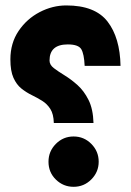

<svg xmlns="http://www.w3.org/2000/svg" viewBox="-20 -702 491 721"><path d="M19 -479Q19 -540 49.8 -585.7Q80.6 -631.3 128.9 -656.5Q177.2 -681.6 229 -681.6Q336.9 -681.6 383.8 -621.1Q430.7 -560.5 432.6 -454.6H297.9Q295.9 -499.5 285.2 -517.3Q274.4 -535.2 234.4 -535.2Q166 -535.2 166 -474.6Q166 -458.5 182.4 -446Q198.7 -433.6 222.7 -418.9Q246.6 -404.3 271 -382.6Q295.4 -360.8 312.5 -326.7Q329.6 -292.5 331.1 -240.2H182.1Q181.2 -273.9 168.9 -293Q156.7 -312 138.2 -323.5Q119.6 -335 99.1 -345Q78.6 -355 60.3 -369.6Q42 -384.3 30.5 -409.9Q19 -435.5 19 -479ZM162.1 -94.7Q162.1 -133.8 189.7 -161.6Q217.3 -189.5 256.3 -189.5Q295.4 -189.5 323 -161.6Q350.6 -133.8 350.6 -94.7Q350.6 -56.2 323 -28.3Q295.4 -0.5 256.3 -0.5Q217.8 -0.5 189.9 -27.6Q162.1 -54.7 162.1 -94.7Z"/></svg>

Font: Vazir Black
Style: Black
Weight: 900
Designer: Saber Rastikerdar
Foundry: Saber Rastikerdar
Version: Version 30.0.0